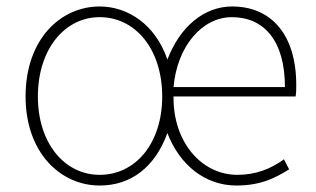

<svg xmlns="http://www.w3.org/2000/svg" viewBox="-20 -560 977 593"><path d="M288 13C383 13 458 -42 497 -149C535 -50 614 13 710 13C789 13 834 -13 873 -37L857 -68C817 -39 771 -20 713 -20C602 -20 514 -122 516 -262H893C895 -274 895 -286 895 -297C895 -453 818 -540 697 -540C609 -540 535 -476 497 -376C460 -485 374 -540 288 -540C167 -540 59 -439 59 -262C59 -88 167 13 288 13ZM288 -20C179 -20 97 -118 97 -262C97 -407 179 -507 288 -507C399 -507 481 -407 481 -262C481 -118 399 -20 288 -20ZM516 -291C527 -418 605 -507 696 -507C795 -507 860 -435 860 -291Z"/></svg>

Font: Kinto Sans Thin
Style: Regular
Weight: 100
Designer: Authors: Ryoko NISHIZUKA  (kana & ideographs); Paul D. Hunt (Latin, Greek & Cyrillic); Wenlong ZHANG  (bopomofo); Sandol
Foundry: Adobe Systems Incorporated, ookami Inc.
Version: Version 0.001